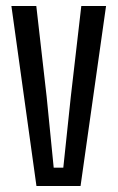

<svg xmlns="http://www.w3.org/2000/svg" viewBox="-20 -620 392 640"><path d="M101.5 0 18 -600H101L135.5 -297.5L159 -61H191L216 -297.5L251 -600H333.5L248.5 0Z"/></svg>

Font: Big Shoulders Text Thin
Style: Regular
Weight: 400
Version: Version 2.002